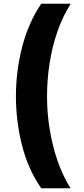

<svg xmlns="http://www.w3.org/2000/svg" viewBox="-20 -852 452 1037"><path d="M203 165Q133 65 99.5 -65Q66 -195 66 -333Q66 -467 99.5 -598Q133 -729 203 -832H362Q318 -762 289.5 -679.5Q261 -597 247.5 -508Q234 -419 234 -331Q234 -244 248 -156Q262 -68 290 14Q318 96 361 165Z"/></svg>

Font: Noto Sans Oriya Blk
Style: Regular
Weight: 900
Designer: Amélie Bonet and Sol Matas
Foundry: Google LLC
Version: Version 2.006; ttfautohint (v1.8.4.7-5d5b)